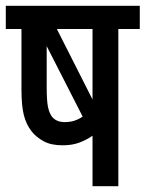

<svg xmlns="http://www.w3.org/2000/svg" viewBox="-20 -642 502 662"><path d="M462 -622V-542H388V0H299V-174Q279 -160 254 -150.5Q229 -141 196 -141Q156 -141 130.5 -155Q105 -169 89 -189Q71 -212 62.5 -244Q54 -276 54 -335V-542H0V-622ZM299 -542H176L299 -299ZM159 -240Q174 -221 203 -221Q222 -221 237 -226Q252 -231 265 -240L141 -483V-343Q141 -294 145.5 -273Q150 -252 159 -240Z"/></svg>

Font: Noto Sans ExtraCondensed Medium
Style: Italic
Weight: 500
Width: 2
Italic angle: -12°
Designer: Monotype Design Team
Foundry: Monotype Imaging Inc.
Version: Version 2.013; ttfautohint (v1.8.4.7-5d5b)